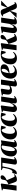

<svg xmlns="http://www.w3.org/2000/svg" viewBox="2821 -3381 574 6256"><g transform="rotate(-90 3108.0 -253.0)"><path d="M26 0 85.5 -440 31.5 -463.5 34 -480.5 234.5 -515.5 256.5 -496 189 0ZM380.5 11.5Q358 11.5 341.5 2.5Q325 -6.5 312 -29Q299 -51.5 285.5 -91.5L229 -264.5Q248.5 -273 265.8 -281.5Q283 -290 299 -300Q315 -310 330.5 -322.5Q360 -346 369.2 -381Q378.5 -416 380.5 -442Q382.5 -467 393.8 -484.5Q405 -502 422.5 -511.2Q440 -520.5 460 -520.5Q497 -520.5 510.2 -505.5Q523.5 -490.5 523.5 -472Q523.5 -440.5 504.8 -416.2Q486 -392 459.5 -373Q447 -364 423 -350.2Q399 -336.5 369.2 -321.5Q339.5 -306.5 309 -293Q278.5 -279.5 252 -270.5L361 -325L452 -113Q465 -83.5 474.2 -73.2Q483.5 -63 500.5 -63Q510.5 -63 522.5 -68.2Q534.5 -73.5 546.5 -86L560.5 -63Q547 -49 523 -31.5Q499 -14 463.5 -1.2Q428 11.5 380.5 11.5Z M1042.5 -92.5Q1040 -74.5 1047.2 -68.8Q1054.5 -63 1061 -63Q1069.5 -63 1081.2 -68Q1093 -73 1105.5 -85L1117.5 -61Q1104.5 -47.5 1081.5 -30.5Q1058.5 -13.5 1026.2 -0.8Q994 12 952.5 12Q909 12 889 -9Q869 -30 874 -61.5L933.5 -460.5H815Q800 -385.5 785.2 -313.5Q770.5 -241.5 753.2 -181.2Q736 -121 713 -79.5Q685.5 -31 656.2 -11.5Q627 8 598 8Q584.5 8 575.2 5.8Q566 3.5 559 -0.5L602 -142.5Q608.5 -141 614.8 -139Q621 -137 628 -135.8Q635 -134.5 643 -134.5Q659.5 -134.5 673.2 -145.8Q687 -157 698.5 -176.5Q710 -196 719 -221.5Q728 -247 735.5 -275Q744 -306 750.5 -337.8Q757 -369.5 762 -398.2Q767 -427 771 -448L691.5 -484.5L696.5 -503H1104Z M1601.5 -92.5Q1599.5 -74.5 1604 -68.8Q1608.5 -63 1617 -63Q1628.5 -63 1638.8 -68Q1649 -73 1660.5 -85.5L1673 -60.5Q1657.5 -41.5 1634.5 -25Q1611.5 -8.5 1581.8 1.5Q1552 11.5 1515.5 11.5Q1470 11.5 1454.8 -14.8Q1439.5 -41 1443.5 -70L1450.5 -118Q1442 -90 1421.8 -60Q1401.5 -30 1371.2 -9.2Q1341 11.5 1302 11.5Q1262 11.5 1224.2 -7.8Q1186.5 -27 1162.2 -67Q1138 -107 1138 -170Q1138 -226 1151 -277.2Q1164 -328.5 1189.8 -371.5Q1215.5 -414.5 1254.5 -446.2Q1293.5 -478 1345.8 -495.8Q1398 -513.5 1463 -513.5Q1494.5 -513.5 1518.8 -507.5Q1543 -501.5 1565 -493L1663.5 -511ZM1496 -467.5Q1494.5 -475 1485.2 -482.5Q1476 -490 1458.5 -490Q1421.5 -490 1396 -467.8Q1370.5 -445.5 1354 -408.2Q1337.5 -371 1328.5 -326Q1319.5 -281 1316 -234.8Q1312.5 -188.5 1312.5 -149Q1312.5 -107.5 1318.8 -87.2Q1325 -67 1335 -60.5Q1345 -54 1355.5 -54Q1369 -54 1383.5 -65.2Q1398 -76.5 1411.8 -96.5Q1425.5 -116.5 1437 -142.8Q1448.5 -169 1455 -198.5Z M1890.5 12Q1800.5 12 1746.2 -41.5Q1692 -95 1692 -193.5Q1692 -254 1712 -311.5Q1732 -369 1771.8 -415Q1811.5 -461 1871 -488Q1930.5 -515 2009 -515Q2038.5 -515 2076.2 -510.8Q2114 -506.5 2141 -497.5L2103 -357.5H2060Q2046.5 -407.5 2037 -435.2Q2027.5 -463 2016.5 -474.5Q2005.5 -486 1988 -486Q1969.5 -486 1950 -465.5Q1930.5 -445 1913.8 -407.5Q1897 -370 1886.5 -318.5Q1876 -267 1876 -204.5Q1876 -146.5 1888.2 -113.5Q1900.5 -80.5 1920.2 -66.8Q1940 -53 1963 -53Q1985.5 -53 2009.2 -63.8Q2033 -74.5 2053 -89.5Q2073 -104.5 2083.5 -118L2097 -95.5Q2079.5 -71 2051.5 -46.2Q2023.5 -21.5 1983.8 -4.8Q1944 12 1890.5 12Z M2315 12Q2225 12 2170.8 -41.5Q2116.5 -95 2116.5 -193.5Q2116.5 -254 2136.5 -311.5Q2156.5 -369 2196.2 -415Q2236 -461 2295.5 -488Q2355 -515 2433.5 -515Q2463 -515 2500.8 -510.8Q2538.5 -506.5 2565.5 -497.5L2527.5 -357.5H2484.5Q2471 -407.5 2461.5 -435.2Q2452 -463 2441 -474.5Q2430 -486 2412.5 -486Q2394 -486 2374.5 -465.5Q2355 -445 2338.2 -407.5Q2321.5 -370 2311 -318.5Q2300.5 -267 2300.5 -204.5Q2300.5 -146.5 2312.8 -113.5Q2325 -80.5 2344.8 -66.8Q2364.5 -53 2387.5 -53Q2410 -53 2433.8 -63.8Q2457.5 -74.5 2477.5 -89.5Q2497.5 -104.5 2508 -118L2521.5 -95.5Q2504 -71 2476 -46.2Q2448 -21.5 2408.2 -4.8Q2368.5 12 2315 12Z M2693.5 13Q2656.5 13 2632.8 -2.2Q2609 -17.5 2597.5 -41.8Q2586 -66 2586 -93.5Q2586 -109 2587.8 -128.8Q2589.5 -148.5 2592 -170.5Q2594.5 -192.5 2597.8 -214.2Q2601 -236 2604 -255.5L2633.5 -440L2581.5 -463.5L2584 -480.5L2779.5 -515.5L2800.5 -496L2772.5 -285.5Q2769.5 -264.5 2766.5 -240Q2763.5 -215.5 2760.8 -193Q2758 -170.5 2756.2 -153.8Q2754.5 -137 2754.5 -131Q2754.5 -119 2756.2 -110.2Q2758 -101.5 2763.8 -96.5Q2769.5 -91.5 2781 -91.5Q2802 -91.5 2822.2 -114.2Q2842.5 -137 2859.5 -170Q2876.5 -203 2887 -233.5L2929.5 -502.5H3092L3030.5 -91Q3028.5 -75.5 3035.2 -69.2Q3042 -63 3049 -63Q3058.5 -63 3070.8 -68.8Q3083 -74.5 3093 -85.5L3105.5 -60.5Q3089 -40 3064 -23.8Q3039 -7.5 3009 2Q2979 11.5 2947 11.5Q2906 11.5 2886.5 -5.5Q2867 -22.5 2867 -53Q2867 -59 2868.5 -71.5Q2870 -84 2872.2 -100Q2874.5 -116 2877.2 -133.8Q2880 -151.5 2882.5 -168H2880.5Q2869.5 -135 2852 -102.8Q2834.5 -70.5 2811 -44.2Q2787.5 -18 2758 -2.5Q2728.5 13 2693.5 13Z M3346.5 -493.5 3314 -284Q3313.5 -281.5 3313 -275.8Q3312.5 -270 3312.5 -264Q3312.5 -258 3312.5 -253Q3313.5 -236.5 3324.8 -225.2Q3336 -214 3363 -214Q3385 -214 3407.8 -223.2Q3430.5 -232.5 3443.5 -243L3479 -508H3643.5L3584.5 -92.5Q3582 -74.5 3589.2 -68.8Q3596.5 -63 3603 -63Q3611.5 -63 3623.2 -68Q3635 -73 3647.5 -85L3659.5 -61Q3646.5 -47.5 3623.5 -30.5Q3600.5 -13.5 3567.8 -0.8Q3535 12 3492 12Q3465.5 12 3448.2 2.5Q3431 -7 3423.2 -22.5Q3415.5 -38 3418 -56.5L3437 -202Q3422 -189 3396.5 -177Q3371 -165 3342 -157.5Q3313 -150 3288 -150Q3223.5 -150 3189 -183Q3154.5 -216 3154.5 -274.5Q3154.5 -286 3156 -302.2Q3157.5 -318.5 3159.5 -335.5Q3161.5 -352.5 3163.5 -366L3174 -439L3118.5 -463L3121 -480.5L3312.5 -515.5Z M4104.5 -100.5Q4090.5 -81 4058.8 -54.5Q4027 -28 3979.2 -8Q3931.5 12 3869.5 12Q3818.5 12 3781.2 -5.5Q3744 -23 3720.2 -52.2Q3696.5 -81.5 3685 -118Q3673.5 -154.5 3673.5 -192.5Q3673.5 -263.5 3697 -323.2Q3720.5 -383 3763.2 -426.8Q3806 -470.5 3863.8 -494.8Q3921.5 -519 3989.5 -519Q4044.5 -519 4077.8 -505.2Q4111 -491.5 4126 -468Q4141 -444.5 4141 -414.5Q4141 -369.5 4120.8 -337.8Q4100.5 -306 4067.5 -285.5Q4034.5 -265 3995.8 -253.2Q3957 -241.5 3918.8 -236.5Q3880.5 -231.5 3851 -230.5Q3848 -196 3851.5 -164.8Q3855 -133.5 3866.5 -109.8Q3878 -86 3899.5 -72.2Q3921 -58.5 3954 -58.5Q3984.5 -58.5 4010.2 -68Q4036 -77.5 4056.2 -92.5Q4076.5 -107.5 4090.5 -123ZM3953 -488Q3930.5 -488 3913.2 -465Q3896 -442 3883.8 -405.8Q3871.5 -369.5 3863.8 -328.5Q3856 -287.5 3853 -251.5Q3868 -255 3886.5 -264.8Q3905 -274.5 3923.8 -290Q3942.5 -305.5 3958.2 -326.2Q3974 -347 3983.8 -372.8Q3993.5 -398.5 3993.5 -429Q3993.5 -464.5 3982 -476.2Q3970.5 -488 3953 -488Z M4337.5 12Q4247.5 12 4193.2 -41.5Q4139 -95 4139 -193.5Q4139 -254 4159 -311.5Q4179 -369 4218.8 -415Q4258.5 -461 4318 -488Q4377.5 -515 4456 -515Q4485.5 -515 4523.2 -510.8Q4561 -506.5 4588 -497.5L4550 -357.5H4507Q4493.5 -407.5 4484 -435.2Q4474.5 -463 4463.5 -474.5Q4452.5 -486 4435 -486Q4416.5 -486 4397 -465.5Q4377.5 -445 4360.8 -407.5Q4344 -370 4333.5 -318.5Q4323 -267 4323 -204.5Q4323 -146.5 4335.2 -113.5Q4347.5 -80.5 4367.2 -66.8Q4387 -53 4410 -53Q4432.5 -53 4456.2 -63.8Q4480 -74.5 4500 -89.5Q4520 -104.5 4530.5 -118L4544 -95.5Q4526.5 -71 4498.5 -46.2Q4470.5 -21.5 4430.8 -4.8Q4391 12 4337.5 12Z M4600 0 4659.5 -440 4605.5 -463.5 4608 -480.5 4808.5 -515.5 4830.5 -496 4763 0ZM4954.5 11.5Q4932 11.5 4915.5 2.5Q4899 -6.5 4886 -29Q4873 -51.5 4859.5 -91.5L4803 -264.5Q4822.5 -273 4839.8 -281.5Q4857 -290 4873 -300Q4889 -310 4904.5 -322.5Q4934 -346 4943.2 -381Q4952.5 -416 4954.5 -442Q4956.5 -467 4967.8 -484.5Q4979 -502 4996.5 -511.2Q5014 -520.5 5034 -520.5Q5071 -520.5 5084.2 -505.5Q5097.5 -490.5 5097.5 -472Q5097.5 -440.5 5078.8 -416.2Q5060 -392 5033.5 -373Q5021 -364 4997 -350.2Q4973 -336.5 4943.2 -321.5Q4913.5 -306.5 4883 -293Q4852.5 -279.5 4826 -270.5L4935 -325L5026 -113Q5039 -83.5 5048.2 -73.2Q5057.5 -63 5074.5 -63Q5084.5 -63 5096.5 -68.2Q5108.5 -73.5 5120.5 -86L5134.5 -63Q5121 -49 5097 -31.5Q5073 -14 5037.5 -1.2Q5002 11.5 4954.5 11.5Z M5265 13Q5228 13 5204.2 -2.2Q5180.5 -17.5 5169 -41.8Q5157.5 -66 5157.5 -93.5Q5157.5 -109 5159.2 -128.8Q5161 -148.5 5163.5 -170.5Q5166 -192.5 5169.2 -214.2Q5172.5 -236 5175.5 -255.5L5205 -440L5153 -463.5L5155.5 -480.5L5351 -515.5L5372 -496L5344 -285.5Q5341 -264.5 5338 -240Q5335 -215.5 5332.2 -193Q5329.5 -170.5 5327.8 -153.8Q5326 -137 5326 -131Q5326 -119 5327.8 -110.2Q5329.5 -101.5 5335.2 -96.5Q5341 -91.5 5352.5 -91.5Q5373.5 -91.5 5393.8 -114.2Q5414 -137 5431 -170Q5448 -203 5458.5 -233.5L5501 -502.5H5663.5L5602 -91Q5600 -75.5 5606.8 -69.2Q5613.5 -63 5620.5 -63Q5630 -63 5642.2 -68.8Q5654.5 -74.5 5664.5 -85.5L5677 -60.5Q5660.5 -40 5635.5 -23.8Q5610.5 -7.5 5580.5 2Q5550.5 11.5 5518.5 11.5Q5477.5 11.5 5458 -5.5Q5438.5 -22.5 5438.5 -53Q5438.5 -59 5440 -71.5Q5441.5 -84 5443.8 -100Q5446 -116 5448.8 -133.8Q5451.5 -151.5 5454 -168H5452Q5441 -135 5423.5 -102.8Q5406 -70.5 5382.5 -44.2Q5359 -18 5329.5 -2.5Q5300 13 5265 13Z M6033 11.5Q6010 11.5 5991.2 4.5Q5972.5 -2.5 5956 -24Q5939.5 -45.5 5923.5 -88.5L5864 -248L5888.5 -224.5L5813 0L5656.5 1L5885.5 -237L5870 -208L5778 -408.5Q5768.5 -430 5760.2 -438.8Q5752 -447.5 5740.5 -447.5Q5731 -447.5 5725 -443.8Q5719 -440 5712.5 -433L5699.5 -453Q5713.5 -468 5733.8 -482.5Q5754 -497 5781.2 -506.8Q5808.5 -516.5 5843 -516.5Q5870.5 -516.5 5889.8 -507.2Q5909 -498 5923.5 -476Q5938 -454 5949.5 -416.5L5990.5 -284.5L5976 -287.5L6065.5 -502.5H6216.5L5973.5 -265.5L5993 -301L6096 -89.5Q6105.5 -70.5 6112.2 -63.5Q6119 -56.5 6129.5 -56.5Q6138.5 -56.5 6143.5 -59.5Q6148.5 -62.5 6159 -72L6171.5 -50.5Q6152.5 -29 6131.5 -15.2Q6110.5 -1.5 6086.2 5Q6062 11.5 6033 11.5Z"/></g></svg>

Font: Merriweather 144pt Black
Style: Italic
Weight: 900
Italic angle: -7.8°
Version: Version 2.101